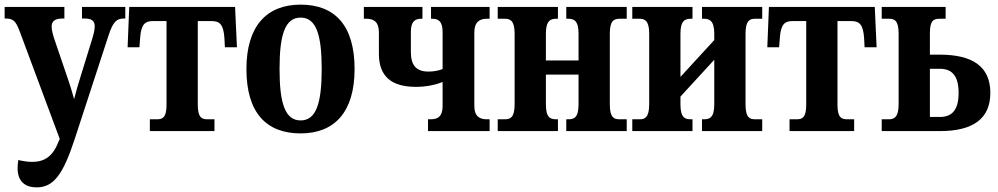

<svg xmlns="http://www.w3.org/2000/svg" viewBox="-20 -566 4310 829"><path d="M138 243C211 243 252 189 303 33L449 -414C468 -472 484 -486 514 -486H521V-536H334V-486H344C374 -486 389 -478 389 -452C389 -436 383 -414 378 -398L325 -226C316 -197 310 -177 300 -138C289 -177 283 -197 273 -226L214 -399C208 -418 203 -436 203 -451C203 -473 215 -486 250 -486H258V-536H0V-486H4C35 -486 47 -477 63 -436L238 34L232 47C208 110 171 133 119 133C101 133 81 130 59 125C57 137 56 149 56 160C56 220 91 243 138 243Z M627 0H906V-51H876C853 -51 834 -56 834 -113V-475H894C929 -475 945 -460 949 -401L951 -362H1003L995 -536H538L531 -362H582L585 -401C589 -460 605 -475 640 -475H699V-113C699 -56 680 -51 658 -51H627Z M1278 10C1425 10 1511 -83 1511 -268C1511 -456 1426 -546 1278 -546C1131 -546 1044 -453 1044 -268C1044 -80 1129 10 1278 10ZM1278 -46C1211 -46 1187 -120 1187 -268C1187 -417 1211 -490 1278 -490C1345 -490 1369 -417 1369 -268C1369 -120 1345 -46 1278 -46Z M1828 0H2094V-51H2082C2052 -51 2028 -62 2028 -110V-426C2028 -472 2052 -485 2082 -485H2094V-536H1841V-485H1847C1873 -485 1891 -473 1891 -429V-268C1872 -260 1850 -257 1830 -257C1778 -257 1754 -283 1754 -342V-429C1754 -473 1772 -485 1798 -485H1804V-536H1551V-485H1563C1593 -485 1616 -472 1616 -426V-333C1616 -233 1674 -191 1776 -191C1816 -191 1856 -198 1891 -212V-108C1891 -62 1869 -51 1840 -51H1828Z M2129 0H2389V-51H2382C2358 -51 2337 -56 2337 -115V-244H2478V-115C2478 -56 2457 -51 2433 -51H2425V0H2686V-51H2655C2632 -51 2613 -57 2613 -115V-421C2613 -478 2632 -485 2655 -485H2686V-536H2425V-485H2433C2457 -485 2478 -478 2478 -421V-305H2337V-421C2337 -478 2358 -485 2382 -485H2389V-536H2129V-485H2160C2182 -485 2202 -478 2202 -421V-115C2202 -57 2182 -51 2160 -51H2129Z M2710 0H2970V-51H2963C2939 -51 2918 -56 2918 -115V-149L3064 -308V-115C3064 -56 3042 -51 3019 -51H3011V0H3271V-51H3240C3218 -51 3199 -57 3199 -115V-421C3199 -478 3218 -485 3240 -485H3271V-536H3011V-485H3019C3042 -485 3064 -478 3064 -421V-393L2918 -234V-421C2918 -478 2939 -485 2963 -485H2970V-536H2710V-485H2741C2763 -485 2783 -478 2783 -421V-115C2783 -57 2763 -51 2741 -51H2710Z M3389 0H3668V-51H3638C3615 -51 3596 -56 3596 -113V-475H3656C3691 -475 3707 -460 3711 -401L3713 -362H3765L3757 -536H3300L3293 -362H3344L3347 -401C3351 -460 3367 -475 3402 -475H3461V-113C3461 -56 3442 -51 3420 -51H3389Z M3787 0H4038C4181 0 4256 -53 4256 -165C4256 -279 4179 -330 4038 -330H3995V-423C3995 -480 4013 -485 4038 -485H4063V-536H3787V-485H3818C3840 -485 3860 -480 3860 -421V-115C3860 -59 3840 -51 3818 -51H3787ZM3995 -61V-269H4038C4092 -269 4119 -237 4119 -165C4119 -93 4092 -61 4038 -61Z"/></svg>

Font: Noto Serif Condensed
Style: Bold
Weight: 700
Width: 3
Designer: Monotype Design Team
Foundry: Monotype Imaging Inc.
Version: Version 2.015